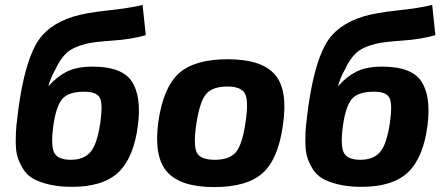

<svg xmlns="http://www.w3.org/2000/svg" viewBox="-20 -748 1808 781"><path d="M560 -728 573 -605Q514 -588 439.5 -583Q365 -578 331 -570Q275 -556 249.5 -531.5Q224 -507 205 -465Q186 -433 176 -394L177 -397Q211 -436 251.5 -456.5Q292 -477 357 -477Q476 -477 516 -417Q556 -357 541 -238Q524 -106 461.5 -47Q399 12 273 12Q220 12 180 2.5Q140 -7 114.5 -21.5Q89 -36 73.5 -61.5Q58 -87 51 -111Q44 -135 44 -173Q44 -211 47 -240Q50 -269 56 -314Q80 -482 124.5 -564.5Q169 -647 280 -681Q329 -696 418.5 -705.5Q508 -715 560 -728ZM323 -375Q258 -375 233 -345Q208 -315 197 -237Q186 -156 200.5 -127Q215 -98 268 -98Q321 -98 348 -129.5Q375 -161 388 -248Q399 -326 386 -350.5Q373 -375 323 -375Z M907 -507Q1044 -507 1098 -445Q1152 -383 1131 -240Q1112 -101 1048.5 -44Q985 13 851 13Q715 13 660 -48.5Q605 -110 624 -252Q644 -392 707.5 -449.5Q771 -507 907 -507ZM905 -396Q844 -396 818 -365Q792 -334 778 -240Q766 -155 781 -126.5Q796 -98 854 -98Q914 -98 940 -129.5Q966 -161 979 -252Q992 -338 976.5 -367Q961 -396 905 -396Z M1738 -728 1751 -605Q1692 -588 1617.5 -583Q1543 -578 1509 -570Q1453 -556 1427.5 -531.5Q1402 -507 1383 -465Q1364 -433 1354 -394L1355 -397Q1389 -436 1429.5 -456.5Q1470 -477 1535 -477Q1654 -477 1694 -417Q1734 -357 1719 -238Q1702 -106 1639.5 -47Q1577 12 1451 12Q1398 12 1358 2.5Q1318 -7 1292.5 -21.5Q1267 -36 1251.5 -61.5Q1236 -87 1229 -111Q1222 -135 1222 -173Q1222 -211 1225 -240Q1228 -269 1234 -314Q1258 -482 1302.5 -564.5Q1347 -647 1458 -681Q1507 -696 1596.5 -705.5Q1686 -715 1738 -728ZM1501 -375Q1436 -375 1411 -345Q1386 -315 1375 -237Q1364 -156 1378.5 -127Q1393 -98 1446 -98Q1499 -98 1526 -129.5Q1553 -161 1566 -248Q1577 -326 1564 -350.5Q1551 -375 1501 -375Z"/></svg>

Font: Ezarion
Style: Bold Italic
Weight: 700
Italic angle: -8°
Designer: Natanael Gama
Version: Version 1.001;PS 001.001;hotconv 1.0.70;makeotf.lib2.5.58329